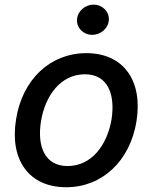

<svg xmlns="http://www.w3.org/2000/svg" viewBox="-20 -776 642 807"><path d="M258.2 11C409.4 11 526.3 -99.1 553.6 -265.6C581.3 -437.9 498.6 -552.6 343 -552.6C191.1 -552.6 74.2 -442.5 47.6 -274.9C19.5 -103.7 101.9 11 258.2 11ZM152.3 -266C169.4 -372.9 234.4 -463.8 337 -463.8C434.3 -463.8 464.8 -377.5 448.9 -274.9C431.1 -168 366.1 -78.1 264.2 -78.1C166.2 -78.1 135.7 -163.7 152.3 -266ZM303.6 -692.8C301.8 -658 331 -629.6 367.5 -629.6C404.5 -629.6 436.1 -658 437.5 -692.8C439.3 -728 410.2 -756.4 373.6 -756.4C336.6 -756.4 305 -728 303.6 -692.8Z"/></svg>

Font: Magic Ui Pro Medium
Style: Italic
Weight: 500
Italic angle: -9.39999°
Designer: Stefan Endress, Andreas Faust
Version: Version 1.000;FEAKit 1.0